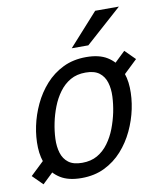

<svg xmlns="http://www.w3.org/2000/svg" viewBox="-86 -764 697 837"><g transform="rotate(-10 263.0 -346.0)"><path d="M208 8Q150.5 8 115.1 -14Q79.7 -36 62.2 -73Q44.7 -110 43 -156Q41.3 -202 51.3 -250Q61.3 -298 82.9 -344Q104.5 -390 137.6 -427Q170.7 -464 215.6 -486Q260.5 -508 318 -508Q375.5 -508 410.9 -486Q446.3 -464 463.8 -427Q481.3 -390 483 -344Q484.7 -298 474.7 -250Q464.7 -202 443.1 -156Q421.5 -110 388.4 -73Q355.3 -36 310.4 -14Q265.5 8 208 8ZM222.2 -57Q261 -57 289.5 -73.3Q318 -89.7 338.5 -117.8Q359 -145.8 372.2 -180.2Q385.3 -214.7 392.7 -250Q399.8 -285.3 401.3 -319.2Q402.8 -353.2 394.3 -381.2Q385.8 -409.3 364.2 -425.7Q342.7 -442 303.8 -442Q265 -442 236.5 -425.7Q208 -409.3 187.4 -381.2Q166.8 -353.2 153.7 -319.2Q140.5 -285.3 133.3 -250Q126 -214.7 124.6 -180.2Q123.2 -145.8 131.7 -117.8Q140.2 -89.7 161.8 -73.3Q183.3 -57 222.2 -57ZM405.7 -428.3 486.8 -506 531.2 -461.7 436.3 -371.3ZM118.7 -69.8 39.2 6 -5.2 -38.3 85 -124ZM497.3 -700 336.7 -556.7H263.3L392.3 -700Z"/></g></svg>

Font: Epunda Sans Light
Style: Italic
Weight: 300
Italic angle: -12.0243°
Designer: Simon Atzbach
Foundry: typofactur
Version: Version 2.204